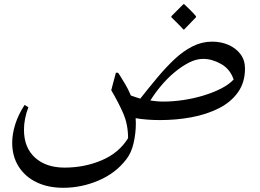

<svg xmlns="http://www.w3.org/2000/svg" viewBox="-20 -580 1235 913"><path d="M115 -70Q94 -15 94 37Q94 122 146.5 169.5Q199 217 287 217Q382 217 464 182Q546 147 589 77Q589 13 567 -38.5Q545 -90 509 -151L531 -234H541Q542 -234 551.5 -219Q561 -204 575 -180.5Q589 -157 601 -129Q602 -127 602 -126Q614 -122 626.5 -117.5Q639 -113 647 -111Q688 -163 728.5 -211.5Q769 -260 810 -298.5Q851 -337 895.5 -359.5Q940 -382 989 -382Q1031 -382 1066.5 -366.5Q1102 -351 1123.5 -322.5Q1145 -294 1145 -254Q1145 -188 1111.5 -141Q1078 -94 1020.5 -65Q963 -36 891 -22.5Q819 -9 741 -9Q677 -9 625 -18Q626 -6 626 6Q626 55 615 101.5Q604 148 581 177Q531 243 449.5 278Q368 313 281 313Q209 313 154.5 287Q100 261 69 212.5Q38 164 38 99Q38 57 52.5 11Q67 -35 97 -81ZM695 -102Q709 -100 724.5 -98.5Q740 -97 757 -97Q801 -97 849.5 -104Q898 -111 945 -125Q992 -139 1030.5 -158.5Q1069 -178 1091 -202Q1074 -252 1031 -276Q988 -300 946 -300Q913 -300 878 -282Q843 -264 808.5 -235Q774 -206 745 -171Q716 -136 695 -102ZM852 -440Q851 -442 840 -453Q829 -464 816 -477Q803 -490 795 -498V-503L852 -560H856Q870 -547 885 -532Q900 -517 912 -503V-498L856 -440Z"/></svg>

Font: Bona Nova SC
Style: Regular
Weight: 400
Designer: Mateusz Machalski
Foundry: Capitalics
Version: Version 4.001; ttfautohint (v1.8.4.7-5d5b)